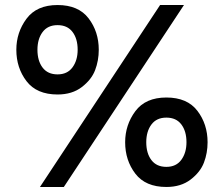

<svg xmlns="http://www.w3.org/2000/svg" viewBox="-20 -732 891 764"><path d="M209 -356Q126 -356 85.5 -409Q45 -462 45 -534Q45 -603 85.5 -657.5Q126 -712 209 -712Q292 -712 332.5 -659Q373 -606 373 -534Q373 -491 358.5 -453Q344 -415 305.5 -385.5Q267 -356 209 -356ZM234 12H139L617 -712H712ZM289 -534Q289 -578 268.5 -605Q248 -632 209 -632Q170 -632 149.5 -604.5Q129 -577 129 -534Q129 -490 149.5 -463Q170 -436 209 -436Q248 -436 268.5 -464Q289 -492 289 -534ZM642 12Q559 12 518.5 -41Q478 -94 478 -166Q478 -235 518.5 -289.5Q559 -344 642 -344Q725 -344 765.5 -291Q806 -238 806 -166Q806 -123 791.5 -85Q777 -47 738.5 -17.5Q700 12 642 12ZM722 -166Q722 -210 701.5 -237Q681 -264 642 -264Q603 -264 582.5 -236.5Q562 -209 562 -166Q562 -122 582.5 -95Q603 -68 642 -68Q681 -68 701.5 -96Q722 -124 722 -166Z"/></svg>

Font: Overpass Light
Style: Bold
Weight: 600
Designer: Delve Withrington, Thomas Jockin
Foundry: Delve Fonts
Version: Version 3.000;DELV;Overpass